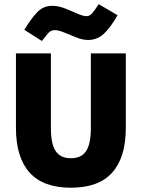

<svg xmlns="http://www.w3.org/2000/svg" viewBox="-20 -879 669 906"><path d="M314.5 6.8Q183.6 6.8 119.4 -64.9Q55.2 -136.7 55.2 -275.4V-627H220.2V-273.9Q220.2 -225.1 230 -193.6Q239.7 -162.1 260.7 -147.2Q281.7 -132.3 314.5 -132.3Q347.7 -132.3 368.4 -147.2Q389.2 -162.1 398.9 -193.6Q408.7 -225.1 408.7 -273.9V-627H573.7V-275.4Q573.7 -136.7 509.8 -64.9Q445.8 6.8 314.5 6.8ZM177.7 -685.5 94.7 -738.3Q129.4 -795.4 157.7 -823.5Q186 -851.6 226.1 -851.6Q254.9 -851.6 286.1 -839.4Q317.4 -827.1 344.7 -814.9Q372.1 -802.7 388.2 -802.7Q403.8 -802.7 416.3 -817.9Q428.7 -833 445.8 -859.4L534.7 -807.1Q502 -750 470.7 -720.2Q439.5 -690.4 395 -690.4Q370.6 -690.4 340.8 -702.1Q311 -713.9 283.7 -725.3Q256.3 -736.8 239.3 -736.8Q219.2 -736.8 206.8 -721.9Q194.3 -707 177.7 -685.5Z"/></svg>

Font: Anaheim ExtraBold
Style: Regular
Weight: 800
Version: Version 2.001